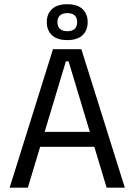

<svg xmlns="http://www.w3.org/2000/svg" viewBox="-20 -866 620 886"><path d="M24.5 0 224.5 -639H355.5L556 0H472L296.5 -583H284L108.5 0ZM144.5 -188.5V-257.5H435.5V-188.5ZM196 -763V-764.5Q196 -802 220 -824.2Q244 -846.5 290.5 -846.5Q337 -846.5 360.8 -824.2Q384.5 -802 384.5 -764.5V-763Q384.5 -726 360.8 -703.5Q337 -681 290.5 -681Q244 -681 220 -703.5Q196 -726 196 -763ZM245 -763Q245 -743.5 256.8 -732.8Q268.5 -722 290.5 -722Q313 -722 324.5 -732.8Q336 -743.5 336 -763V-764.5Q336 -784 324.5 -794.8Q313 -805.5 290.5 -805.5Q268.5 -805.5 256.8 -794.8Q245 -784 245 -764.5Z"/></svg>

Font: Anek Latin Medium
Style: Regular
Weight: 400
Version: Version 1.003